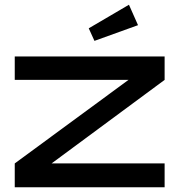

<svg xmlns="http://www.w3.org/2000/svg" viewBox="-20 -787 754 807"><path d="M671.9 -451.2 196.8 -100.1H671.9V0H42V-100.1L520 -451.2H42V-549.8H671.9ZM560.1 -681.2 377 -615.2 353 -668 522 -767.1Z"/></svg>

Font: Bruno Ace SC
Style: Regular
Weight: 400
Designer: Astigmatic (AOETI)
Foundry: Astigmatic (AOETI)
Version: Version 1.000